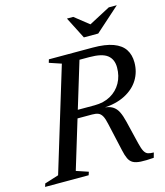

<svg xmlns="http://www.w3.org/2000/svg" viewBox="-149 -961 913 1060"><g transform="rotate(-15 308.0 -431.5)"><path d="M357.5 -364.5Q410.5 -364.5 449.5 -386.5Q488.5 -408.5 510 -447Q531.5 -485.5 531.5 -534.5Q531.5 -581 501.2 -605Q471 -629 398 -629H258L282 -675H429.5Q502 -675 546.5 -658.5Q591 -642 611.2 -611.2Q631.5 -580.5 631.5 -536.5Q631.5 -482.5 604.8 -438.8Q578 -395 526 -368Q474 -341 397.5 -337.5V-339.5Q432 -338 452.2 -325.8Q472.5 -313.5 484 -290.2Q495.5 -267 504 -231.5L535.5 -101Q543.5 -67.5 552.2 -52Q561 -36.5 573.8 -32.5Q586.5 -28.5 606 -28.5L598 0Q552 3.5 523.5 1.8Q495 0 479.2 -9Q463.5 -18 454.8 -36.5Q446 -55 439.5 -85.5L403.5 -246Q397 -277 388 -292.8Q379 -308.5 365.5 -313.8Q352 -319 331.5 -319H171L177 -364.5ZM163.5 -41.5 232 -18.5 226 0H-23L-17 -18.5L63 -43.5L242.5 -633.5L174 -656.5L179.5 -675H356ZM619 -866.5 479.5 -742H397.5L334 -866.5H370L458.5 -796.5H440.5L573 -866.5Z"/></g></svg>

Font: Newsreader 24pt Medium
Style: Italic
Weight: 500
Italic angle: -17°
Designer: Hugues Gentile
Foundry: Production Type
Version: Version 1.003